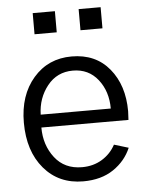

<svg xmlns="http://www.w3.org/2000/svg" viewBox="-54 -795 661 858"><g transform="rotate(-5 276.5 -366.5)"><path d="M125 -656.2V-751H224.6V-656.2ZM331.1 -656.2V-751H429.7V-656.2ZM43 -266.6Q43 -389.6 109.4 -466.3Q175.8 -543 281.2 -543Q388.7 -543 450.2 -468.3Q511.7 -393.6 511.7 -277.3Q511.7 -263.7 509.8 -238.3H119.1Q119.1 -159.2 163.1 -102.5Q207 -45.9 285.2 -45.9Q335.9 -45.9 375 -69.8Q414.1 -93.8 435.5 -133.8L500 -114.3Q475.6 -56.6 420.9 -19.5Q366.2 17.6 285.2 17.6Q175.8 17.6 109.4 -60.5Q43 -138.7 43 -266.6ZM121.1 -295.9H435.5Q435.5 -373 393.6 -426.3Q351.6 -479.5 281.2 -479.5Q210 -479.5 166.5 -424.8Q123 -370.1 121.1 -295.9Z"/></g></svg>

Font: Gothic A1
Style: Regular
Weight: 400
Designer: HanYang I&C Co.,Ltd.
Foundry: HanYang I&C Co.,Ltd.
Version: Version 2.50